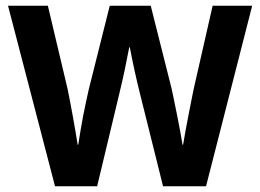

<svg xmlns="http://www.w3.org/2000/svg" viewBox="-20 -650 908 670"><path d="M147 -630 216 -339Q219 -326 223.5 -301Q228 -276 233.5 -247.5Q239 -219 243.5 -191Q248 -163 251 -145H253Q256 -164 260.5 -191.5Q265 -219 270.5 -247.5Q276 -276 281.5 -300.5Q287 -325 290 -339L363 -630H506L579 -340Q582 -327 587 -302Q592 -277 598 -248Q604 -219 609 -191Q614 -163 617 -145H619Q622 -164 627 -191.5Q632 -219 637.5 -247Q643 -275 648 -300.5Q653 -326 656 -340L722 -630H860L699 0H549L468 -325Q458 -365 449.5 -404Q441 -443 433 -485H431Q423 -443 415 -405Q407 -367 397 -326L319 0H172L8 -630Z"/></svg>

Font: Mukta
Style: Bold
Weight: 700
Designer: Girish Dalvi and Yashodeep Gholap
Foundry: Ek Type
Version: Version 2.538;PS 1.002;hotconv 16.6.51;makeotf.lib2.5.65220;